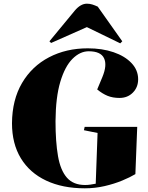

<svg xmlns="http://www.w3.org/2000/svg" viewBox="-20 -1007 802 1041"><path d="M724 -319 714 -63Q686 -46 642.5 -28Q599 -10 547 2Q495 14 440 14Q319 14 230 -28Q141 -70 93 -149Q45 -228 45 -339Q46 -466 99.5 -557Q153 -648 246 -696.5Q339 -745 456 -745Q534 -745 595.5 -724Q657 -703 693 -665Q729 -627 729 -577Q729 -534 700.5 -505Q672 -476 628 -476Q591 -476 563 -487.5Q535 -499 507 -522L535 -589Q562 -654 544 -691.5Q526 -729 461 -729Q414 -729 373 -688Q332 -647 307 -563.5Q282 -480 281 -350Q281 -238 294.5 -160.5Q308 -83 343 -43.5Q378 -4 441 -4Q456 -4 469.5 -6Q483 -8 499 -11L509 -286L435 -301L439 -319ZM643 -783 632 -772 451 -860 257 -774 248 -783 385 -949Q417 -987 451 -987Q467 -987 481 -982.5Q495 -978 510 -971Z"/></svg>

Font: Literata 72pt Black
Style: Italic
Weight: 900
Italic angle: -2°
Designer: Latin by Veronika Burian and Jose Scaglione. Greek by Irene Vlachou. Cyrillic by Vera Evstafieva
Foundry: TypeTogether
Version: Version 3.002